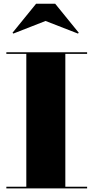

<svg xmlns="http://www.w3.org/2000/svg" viewBox="-20 -1038 514 1058"><path d="M231 -922.5 53.5 -853 49 -857.5 179 -1017.5H284L414 -857.5L409.5 -853ZM15 -9H125V-741H15V-750H460V-741H340V-9H460V0H15Z"/></svg>

Font: Bodoni* 24pt Fatface
Style: Regular
Weight: 900
Version: Version 2.3